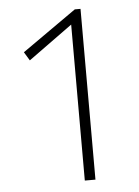

<svg xmlns="http://www.w3.org/2000/svg" viewBox="-50 -697 532 737"><g transform="rotate(-5 216.5 -329.0)"><path d="M266 -658H288V0H247V-601L77 -478L57 -511Z"/></g></svg>

Font: EauTestInfant Light
Style: Regular
Weight: 300
Designer: Christian Thalmann (Catharsis Fonts)
Version: Version 0.001;PS 000.001;hotconv 1.0.88;makeotf.lib2.5.64775